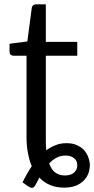

<svg xmlns="http://www.w3.org/2000/svg" viewBox="-20 -691 438 894"><path d="M281.2 126Q309.6 126 324.2 113.3Q339.8 99.6 339.8 79.1Q339.8 70.3 336.9 61.5Q334 53.7 326.2 46.9Q320.3 41 309.6 37.1Q299.8 33.2 285.2 33.2Q262.7 33.2 244.1 43Q224.6 52.7 209 70.3Q219.7 99.6 237.3 112.3Q255.9 126 281.2 126ZM193.4 -32.2Q193.4 -9.8 195.3 8.8Q216.8 -6.8 240.2 -15.6Q262.7 -24.4 290 -24.4Q317.4 -24.4 336.9 -15.6Q357.4 -6.8 370.1 6.8Q383.8 21.5 390.6 40Q397.5 57.6 398.4 77.1Q398.4 96.7 391.6 116.2Q384.8 134.8 370.1 149.4Q356.4 164.1 333 173.8Q310.5 182.6 278.3 182.6Q207 182.6 163.1 135.7Q158.2 144.5 154.3 153.3Q149.4 161.1 145.5 169.9Q138.7 181.6 130.9 183.6Q129.9 183.6 128.9 183.6Q122.1 183.6 111.3 176.8Q102.5 170.9 85 158.2Q94.7 137.7 105.5 119.1Q116.2 99.6 127.9 83Q116.2 55.7 110.4 22.5Q103.5 -10.7 103.5 -50.8Q103.5 -177.7 103.5 -431.6Q88.9 -431.6 43 -431.6Q35.2 -431.6 29.3 -436.5Q24.4 -441.4 24.4 -451.2Q24.4 -462.9 24.4 -487.3Q44.9 -490.2 107.4 -498Q112.3 -537.1 127.9 -654.3Q128.9 -661.1 133.8 -666Q139.6 -670.9 148.4 -670.9Q163.1 -670.9 193.4 -670.9Q193.4 -627 193.4 -496.1Q230.5 -496.1 339.8 -496.1Q339.8 -480.5 339.8 -431.6Q302.7 -431.6 193.4 -431.6Q193.4 -332 193.4 -32.2Z"/></svg>

Font: Lato
Style: Regular
Weight: 400
Designer: Lukasz Dziedzic with Adam Twardoch and Botio Nikoltchev
Version: Version 2.015; 2015-08-06; http://www.latofonts.com/